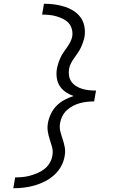

<svg xmlns="http://www.w3.org/2000/svg" viewBox="-20 -853 640 1026"><path d="M51 153 61 95Q81 95 101.5 93Q122 91 141.5 85.5Q161 80 181 71.5Q201 63 218 49.5Q235 36 246 17Q257 -2 260 -22Q264 -45 258.5 -66Q253 -87 246 -107.5Q239 -128 235.5 -150Q232 -172 236 -195Q240 -219 251.5 -243.5Q263 -268 281.5 -287Q300 -306 324 -319Q348 -332 373 -340Q350 -348 331 -361Q312 -374 299.5 -393Q287 -412 283.5 -436.5Q280 -461 284 -485Q287 -501 292 -516Q297 -531 303.5 -545.5Q310 -560 319.5 -573.5Q329 -587 338.5 -600.5Q348 -614 355.5 -628.5Q363 -643 366 -658Q369 -678 364 -697Q359 -716 347 -729.5Q335 -743 318 -751.5Q301 -760 282.5 -765.5Q264 -771 244.5 -773Q225 -775 205 -775L215 -833Q243 -833 270 -829.5Q297 -826 323 -818Q349 -810 371.5 -796Q394 -782 409.5 -761.5Q425 -741 430.5 -714Q436 -687 432 -658Q429 -643 424 -628Q419 -613 412 -598.5Q405 -584 395.5 -570Q386 -556 376.5 -543Q367 -530 359.5 -515.5Q352 -501 349 -485Q346 -466 349 -448Q352 -430 362 -416Q372 -402 387.5 -392.5Q403 -383 420 -378Q437 -373 455.5 -371Q474 -369 493 -369L483 -311Q464 -311 445.5 -309Q427 -307 408 -302Q389 -297 370.5 -287.5Q352 -278 337 -264Q322 -250 313 -232Q304 -214 301 -195Q297 -172 302.5 -150.5Q308 -129 315 -108.5Q322 -88 326 -66.5Q330 -45 326 -22Q322 7 307.5 34Q293 61 270.5 81.5Q248 102 220.5 116Q193 130 165 138Q137 146 108 149.5Q79 153 51 153Z"/></svg>

Font: Iosevka Light Extended Oblique
Style: Regular
Weight: 300
Width: 7
Italic angle: -9°
Monospace: yes
Designer: Belleve Invis
Foundry: Belleve Invis
Version: Version 32.5.0; ttfautohint (v1.8.4)